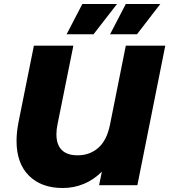

<svg xmlns="http://www.w3.org/2000/svg" viewBox="-20 -929 849 963"><path d="M809 -700 669 0H477L491 -68Q451 -28 401 -7Q351 14 295 14Q187 14 125 -48Q63 -110 63 -222Q63 -264 72 -312L150 -700H348L269 -308Q263 -280 263 -256Q263 -203 290 -176.5Q317 -150 369 -150Q430 -150 473 -187.5Q516 -225 532 -305L611 -700ZM393 -909H567L449 -757H314ZM611 -909H784L667 -757H532Z"/></svg>

Font: Montserrat Alternates ExtraBold
Style: Italic
Weight: 800
Italic angle: -11.3°
Designer: Julieta Ulanovsky
Foundry: Julieta Ulanovsky
Version: Version 7.200